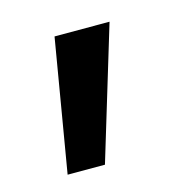

<svg xmlns="http://www.w3.org/2000/svg" viewBox="-57 -195 415 409"><g transform="rotate(-15 150.5 9.0)"><path d="M128 155H45.7L95 -136.7H216.3Z"/></g></svg>

Font: Asta Sans Light
Style: Regular
Weight: 300
Designer: 42dot
Version: Version 1.000